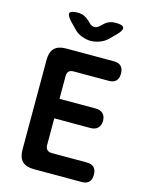

<svg xmlns="http://www.w3.org/2000/svg" viewBox="-137 -1036 874 1122"><g transform="rotate(15 300.0 -475.0)"><path d="M218 -436H437Q465 -436 481 -421Q497 -406 497 -377Q497 -349 481 -333.5Q465 -318 437 -318H218V-158Q218 -138 228 -128Q238 -118 258 -118H469Q498 -118 512.5 -103Q527 -88 527 -59Q527 -30 512.5 -15Q498 0 469 0H180Q132 0 109 -23Q86 -46 86 -94V-636Q86 -684 109 -707Q132 -730 180 -730H469Q498 -730 512.5 -715Q527 -700 527 -671Q527 -642 512.5 -627Q498 -612 469 -612H258Q237 -612 227.5 -602.5Q218 -593 218 -572ZM192 -950Q214 -950 230.5 -942.5Q247 -935 263 -920L272 -911Q288 -894 305 -894Q322 -894 339 -911L350 -921Q366 -937 383 -943.5Q400 -950 421 -950Q463 -950 469.5 -935Q476 -920 447 -890L411 -854Q389 -831 360 -820.5Q331 -810 306 -810Q281 -810 252 -820.5Q223 -831 202 -854L167 -890Q138 -921 144 -935.5Q150 -950 192 -950Z"/></g></svg>

Font: Maple Mono NL
Style: Bold
Weight: 700
Monospace: yes
Designer: subframe7536
Version: Version 7.000